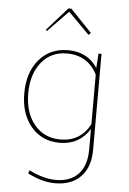

<svg xmlns="http://www.w3.org/2000/svg" viewBox="-61 -753 690 1024"><g transform="rotate(5 283.5 -240.5)"><path d="M159 -578 153 -584 263 -708H279L394 -588L382 -577L269 -691ZM279 10Q184 10 126 -58Q68 -126 68 -237Q68 -349 126.5 -417.5Q185 -486 281 -486Q386 -486 439 -404V-408L444 -482H460V32Q460 124 410.5 175.5Q361 227 273 227Q203 227 126 187L132 170Q210 209 275 209Q354 209 396.5 163Q439 117 439 32V-78Q383 10 279 10ZM89 -239Q89 -135 141.5 -71.5Q194 -8 281 -8Q389 -8 439 -104V-369Q389 -468 276 -468Q191 -468 140 -404.5Q89 -341 89 -239Z"/></g></svg>

Font: Cantarell Thin
Style: Regular
Weight: 100
Designer: Dave Crossland, Nikolaus Waxweiler, Florian Fecher, Jacques Le Bailly, Eben Sorkin, Alexei Vanyashin, Alexios Zavras, Em
Version: Version 0.303